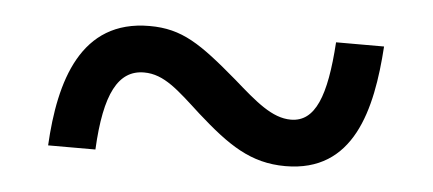

<svg xmlns="http://www.w3.org/2000/svg" viewBox="-29 -494 620 275"><g transform="rotate(5 281.5 -356.5)"><path d="M47 -265H115C119 -346 138 -381 175 -381C204 -381 225 -360 259 -329C305 -288 338 -265 388 -265C486 -265 508 -356 514 -448H445C440 -370 425 -332 390 -332C363 -332 339 -353 306 -382C251 -429 224 -448 177 -448C78 -448 52 -358 47 -265Z"/></g></svg>

Font: Noto Serif Georgian SemiBold
Style: Regular
Weight: 600
Designer: Monotype Design Team, Akaki Razmadze
Foundry: Google LLC
Version: Version 2.003